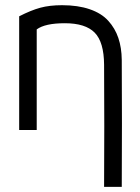

<svg xmlns="http://www.w3.org/2000/svg" viewBox="-20 -503 541 743"><path d="M122.1 0H54.2V-439.9Q100.1 -463.4 136 -473.1Q171.9 -482.9 220.2 -482.9Q281.7 -482.9 327.1 -467.3Q372.6 -451.7 398.9 -422.6Q425.3 -393.6 438 -356Q450.7 -318.4 451.2 -271Q452.6 -25.4 451.2 220.2H382.8Q384.3 -15.6 382.8 -252Q382.3 -340.3 346.4 -376.7Q310.5 -413.1 231 -413.1Q154.3 -413.1 122.1 -389.2Z"/></svg>

Font: Kreadon
Style: Regular
Weight: 400
Designer: kohakuno
Foundry: StudioGnu
Version: Version 1.000;Glyphs 3.1.2 (3151)